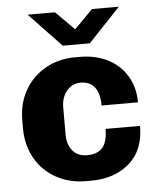

<svg xmlns="http://www.w3.org/2000/svg" viewBox="-52 -765 673 820"><g transform="rotate(-5 284.0 -355.0)"><path d="M534 -306H378Q378 -356 358 -383.5Q338 -411 297 -411Q260 -411 237 -382.5Q214 -354 214 -312V-195Q214 -153 236 -126.5Q258 -100 298 -100Q343 -100 364.5 -125Q386 -150 386 -205H534Q534 -101 470 -45.5Q406 10 305 10H283Q213 10 156 -21.5Q99 -53 67 -109.5Q35 -166 35 -238V-273Q35 -345 67.5 -401.5Q100 -458 156.5 -489.5Q213 -521 282 -521H304Q371 -521 423 -494.5Q475 -468 504.5 -419Q534 -370 534 -306ZM294 -640 373 -720H488L351 -575H235L97 -720H214Z"/></g></svg>

Font: Chivo ExtraBold
Style: Regular
Weight: 800
Designer: Hector Gatti
Foundry: Omnibus-Type
Version: Version 1.007